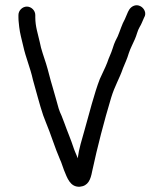

<svg xmlns="http://www.w3.org/2000/svg" viewBox="-20 -684 621 729"><path d="M82 -659C65 -659 50 -644 50 -627V-618C50 -602 52 -596 53 -581C56 -556 62 -536 68 -510C78 -464 95 -427 105 -381C117 -340 130 -287 144 -246L154 -220C173 -175 188 -124 208 -78C214 -66 217 -53 223 -38C235 -9 246 27 283 25C315 22 324 -2 330 -34C350 -127 375 -223 402 -313C416 -359 433 -384 447 -425C455 -445 463 -461 469 -482C476 -503 484 -516 492 -535C499 -550 502 -568 510 -581C517 -592 521 -604 527 -617C538 -634 527 -653 514 -660C496 -670 479 -660 471 -648L466 -639C463 -633 457 -617 454 -611C443 -592 436 -567 427 -546L418 -528C415 -521 411 -512 408 -501C402 -481 393 -465 387 -446C379 -425 368 -405 359 -384C339 -333 317 -247 301 -190C291 -154 280 -121 275 -83C270 -98 265 -106 260 -121C249 -155 236 -184 224 -218L214 -244C204 -265 201 -277 193 -307L179 -356C171 -381 163 -417 155 -442C147 -468 136 -496 131 -524C124 -556 114 -583 114 -618V-627C114 -644 99 -659 82 -659Z"/></svg>

Font: Electronic
Style: SeBd
Weight: 600
Version: Version 1.011